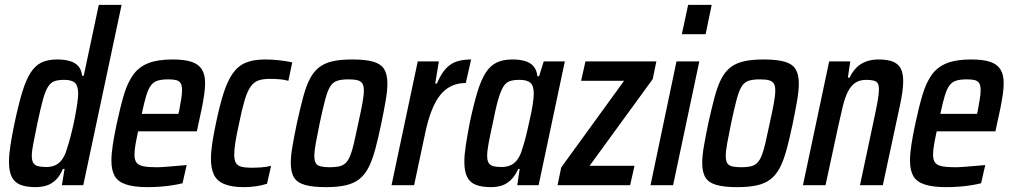

<svg xmlns="http://www.w3.org/2000/svg" viewBox="-20 -763 4162 791"><path d="M127 8Q89 8 64.5 -1.5Q40 -11 28.5 -34Q17 -57 17 -97Q17 -125 23 -164.5Q29 -204 40 -256Q56 -332 71.5 -383Q87 -434 106 -463.5Q125 -493 151 -505.5Q177 -518 215 -518Q246 -518 268 -511.5Q290 -505 303 -490Q316 -475 318 -451H325L387 -743H481L323 0H235L246 -67H239Q226 -36 207.5 -19.5Q189 -3 168 2.5Q147 8 127 8ZM170 -75Q190 -75 205 -81Q220 -87 231.5 -100.5Q243 -114 251 -135Q256 -149 263 -173Q270 -197 277 -226Q284 -255 289.5 -284Q295 -313 298.5 -338Q302 -363 302 -377Q302 -409 289 -421.5Q276 -434 245 -434Q221 -434 205.5 -429Q190 -424 178.5 -406.5Q167 -389 157 -353Q147 -317 134 -255Q124 -205 117.5 -173Q111 -141 111 -121Q111 -102 117 -92Q123 -82 136.5 -78.5Q150 -75 170 -75Z M588 8Q533 8 499.5 -3Q466 -14 452.5 -38Q439 -62 439 -101Q439 -130 445 -168.5Q451 -207 461 -254Q476 -324 491 -374Q506 -424 529.5 -456Q553 -488 591.5 -503Q630 -518 691 -518Q741 -518 770 -508Q799 -498 812 -476.5Q825 -455 825 -420Q825 -401 821.5 -375.5Q818 -350 812 -320Q806 -290 798 -255L791 -222H549Q542 -190 538 -166.5Q534 -143 534 -126Q534 -104 542.5 -93Q551 -82 571 -78Q591 -74 624 -74Q640 -74 660 -75.5Q680 -77 702.5 -79Q725 -81 749 -83L732 -8Q716 -4 692 0Q668 4 641 6Q614 8 588 8ZM564 -294H715L718 -306Q723 -333 726.5 -354.5Q730 -376 730 -391Q730 -411 724 -420.5Q718 -430 705.5 -433Q693 -436 673 -436Q647 -436 630 -431Q613 -426 602 -411.5Q591 -397 582.5 -369Q574 -341 564 -294Z M985 8Q935 8 904.5 -4.5Q874 -17 861.5 -43Q849 -69 849 -109Q849 -136 854.5 -173Q860 -210 870 -257Q885 -329 901 -379Q917 -429 938.5 -460Q960 -491 992 -504.5Q1024 -518 1072 -518Q1102 -518 1132 -514.5Q1162 -511 1184 -506L1168 -430Q1152 -435 1131 -436.5Q1110 -438 1092 -438Q1063 -438 1044.5 -431.5Q1026 -425 1012.5 -406Q999 -387 988 -350.5Q977 -314 965 -255Q955 -210 950 -178.5Q945 -147 945 -126Q945 -103 952 -91.5Q959 -80 975 -76Q991 -72 1015 -72Q1035 -72 1057 -73.5Q1079 -75 1097 -80L1080 -6Q1059 1 1034 4.5Q1009 8 985 8Z M1323 8Q1269 8 1237 -1Q1205 -10 1191.5 -31.5Q1178 -53 1178 -92Q1178 -121 1185 -161.5Q1192 -202 1203 -255Q1217 -318 1229 -363Q1241 -408 1256.5 -438Q1272 -468 1294.5 -485.5Q1317 -503 1350 -510.5Q1383 -518 1431 -518Q1485 -518 1517 -509Q1549 -500 1562.5 -478.5Q1576 -457 1576 -418Q1576 -390 1569 -349Q1562 -308 1551 -255Q1538 -192 1525.5 -146.5Q1513 -101 1497.5 -71.5Q1482 -42 1459.5 -24.5Q1437 -7 1403.5 0.5Q1370 8 1323 8ZM1339 -74Q1362 -74 1377.5 -77.5Q1393 -81 1404 -91.5Q1415 -102 1423 -122Q1431 -142 1438.5 -174.5Q1446 -207 1456 -255Q1467 -305 1473 -337.5Q1479 -370 1479 -390Q1479 -410 1472.5 -419.5Q1466 -429 1452.5 -432.5Q1439 -436 1415 -436Q1386 -436 1368.5 -430Q1351 -424 1340 -406Q1329 -388 1319.5 -352Q1310 -316 1297 -255Q1287 -206 1281 -173.5Q1275 -141 1275 -120Q1275 -101 1281 -91Q1287 -81 1301.5 -77.5Q1316 -74 1339 -74Z M1593 0 1701 -510H1788L1773 -419H1780Q1797 -459 1817 -480.5Q1837 -502 1862.5 -510Q1888 -518 1921 -518L1899 -421Q1865 -421 1838.5 -408Q1812 -395 1792.5 -370Q1773 -345 1758 -306.5Q1743 -268 1732 -216L1686 0Z M2003 8Q1965 8 1940.5 -1.5Q1916 -11 1904.5 -34Q1893 -57 1893 -97Q1893 -125 1899 -164.5Q1905 -204 1915 -256Q1931 -332 1946.5 -383Q1962 -434 1981 -463.5Q2000 -493 2026.5 -505.5Q2053 -518 2090 -518Q2121 -518 2143 -511.5Q2165 -505 2178 -490Q2191 -475 2194 -449H2201L2220 -510H2307L2199 0H2111L2121 -67H2115Q2101 -36 2082.5 -19.5Q2064 -3 2044 2.5Q2024 8 2003 8ZM2046 -75Q2065 -75 2080.5 -81Q2096 -87 2107.5 -100.5Q2119 -114 2127 -135Q2132 -149 2139 -173Q2146 -197 2152.5 -226Q2159 -255 2165.5 -284Q2172 -313 2175.5 -338Q2179 -363 2179 -377Q2179 -409 2165.5 -421.5Q2152 -434 2121 -434Q2097 -434 2081 -429Q2065 -424 2054 -406.5Q2043 -389 2032.5 -353Q2022 -317 2010 -255Q1999 -205 1993 -173Q1987 -141 1987 -121Q1987 -102 1993 -92Q1999 -82 2012 -78.5Q2025 -75 2046 -75Z M2277 0 2292 -73 2551 -430H2374L2392 -510H2684L2669 -437L2409 -80H2594L2576 0Z M2789 -622 2815 -743H2912L2887 -622ZM2660 0 2767 -510H2861L2753 0Z M3018 8Q2964 8 2932 -1Q2900 -10 2886.5 -31.5Q2873 -53 2873 -92Q2873 -121 2880 -161.5Q2887 -202 2898 -255Q2912 -318 2924 -363Q2936 -408 2951.5 -438Q2967 -468 2989.5 -485.5Q3012 -503 3045 -510.5Q3078 -518 3126 -518Q3180 -518 3212 -509Q3244 -500 3257.5 -478.5Q3271 -457 3271 -418Q3271 -390 3264 -349Q3257 -308 3246 -255Q3233 -192 3220.5 -146.5Q3208 -101 3192.5 -71.5Q3177 -42 3154.5 -24.5Q3132 -7 3098.5 0.5Q3065 8 3018 8ZM3034 -74Q3057 -74 3072.5 -77.5Q3088 -81 3099 -91.5Q3110 -102 3118 -122Q3126 -142 3133.5 -174.5Q3141 -207 3151 -255Q3162 -305 3168 -337.5Q3174 -370 3174 -390Q3174 -410 3167.5 -419.5Q3161 -429 3147.5 -432.5Q3134 -436 3110 -436Q3081 -436 3063.5 -430Q3046 -424 3035 -406Q3024 -388 3014.5 -352Q3005 -316 2992 -255Q2982 -206 2976 -173.5Q2970 -141 2970 -120Q2970 -101 2976 -91Q2982 -81 2996.5 -77.5Q3011 -74 3034 -74Z M3288 0 3396 -510H3483L3473 -443H3480Q3492 -468 3508.5 -484.5Q3525 -501 3548 -509.5Q3571 -518 3599 -518Q3638 -518 3660 -508.5Q3682 -499 3691.5 -479.5Q3701 -460 3701 -428Q3701 -409 3697.5 -383.5Q3694 -358 3687 -326L3617 0H3523L3585 -292Q3593 -330 3597 -354.5Q3601 -379 3601 -394Q3601 -412 3596 -420Q3591 -428 3579 -431Q3567 -434 3549 -434Q3521 -434 3503 -421.5Q3485 -409 3473 -385Q3461 -361 3452.5 -326Q3444 -291 3434 -246L3381 0Z M3878 8Q3823 8 3789.5 -3Q3756 -14 3742.5 -38Q3729 -62 3729 -101Q3729 -130 3735 -168.5Q3741 -207 3751 -254Q3766 -324 3781 -374Q3796 -424 3819.5 -456Q3843 -488 3881.5 -503Q3920 -518 3981 -518Q4031 -518 4060 -508Q4089 -498 4102 -476.5Q4115 -455 4115 -420Q4115 -401 4111.5 -375.5Q4108 -350 4102 -320Q4096 -290 4088 -255L4081 -222H3839Q3832 -190 3828 -166.5Q3824 -143 3824 -126Q3824 -104 3832.5 -93Q3841 -82 3861 -78Q3881 -74 3914 -74Q3930 -74 3950 -75.5Q3970 -77 3992.5 -79Q4015 -81 4039 -83L4022 -8Q4006 -4 3982 0Q3958 4 3931 6Q3904 8 3878 8ZM3854 -294H4005L4008 -306Q4013 -333 4016.5 -354.5Q4020 -376 4020 -391Q4020 -411 4014 -420.5Q4008 -430 3995.5 -433Q3983 -436 3963 -436Q3937 -436 3920 -431Q3903 -426 3892 -411.5Q3881 -397 3872.5 -369Q3864 -341 3854 -294Z"/></svg>

Font: Saira Condensed Medium
Style: Italic
Weight: 500
Width: 3
Italic angle: -12°
Designer: Hector Gatti with collaboration of the Omnibus-Type team
Foundry: Omnibus-Type
Version: Version 1.101